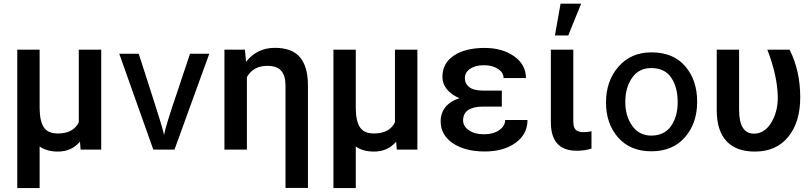

<svg xmlns="http://www.w3.org/2000/svg" viewBox="-20 -791 4293 1015"><path d="M189.5 -528.3H71.3V203.1H189.5V-16.6Q227.1 10.3 286.1 10.3Q357.9 10.3 402.8 -42L406.2 0H515.1V-528.3H396.5V-144.5Q367.7 -85.4 285.6 -85.4Q233.9 -85.4 212.2 -117.2Q190.4 -148.9 189.5 -217.8Z M790.5 0H902.3L1086.4 -506.8H984.4L913.1 -293Q856 -126 847.2 -77.1L843.3 -94.2Q839.4 -110.8 822.8 -164.8Q806.2 -218.8 782.2 -293L713.4 -506.8H610.4Z M1274.9 -528.3H1166.5V0H1285.2V-383.3Q1319.3 -442.9 1392.6 -442.9Q1443.4 -442.9 1466.3 -417.2Q1489.3 -391.6 1489.3 -337.9V202.6H1607.9V-346.2Q1606.4 -442.4 1564.2 -490.2Q1522 -538.1 1433.1 -538.1Q1338.9 -538.1 1280.8 -464.4Z M1860.8 -528.3H1742.7V203.1H1860.8V-16.6Q1898.4 10.3 1957.5 10.3Q2029.3 10.3 2074.2 -42L2077.6 0H2186.5V-528.3H2067.9V-144.5Q2039.1 -85.4 1957 -85.4Q1905.3 -85.4 1883.5 -117.2Q1861.8 -148.9 1860.8 -217.8Z M2309.6 -149.4Q2309.6 -77.1 2374 -33.7Q2438.5 9.8 2542.5 9.8Q2641.6 9.8 2705.1 -35.6Q2768.6 -81.1 2768.6 -156.7H2650.4Q2650.4 -124.5 2618.7 -102.8Q2586.9 -81.1 2539.1 -81.1Q2489.3 -81.1 2458.7 -102.3Q2428.2 -123.5 2428.2 -154.3Q2428.2 -226.1 2530.8 -227.5H2632.8V-312H2535.6Q2484.4 -312 2460.9 -330.3Q2437.5 -348.6 2437.5 -377.9Q2437.5 -408.7 2465.3 -427.5Q2493.2 -446.3 2539.1 -446.3Q2582.5 -446.3 2612.3 -427Q2642.1 -407.7 2642.1 -378.4H2760.3Q2760.3 -449.2 2698 -493.4Q2635.7 -537.6 2542.5 -537.6Q2439.9 -537.6 2379.4 -497.3Q2318.8 -457 2318.8 -383.8Q2318.8 -348.6 2342.5 -319.1Q2366.2 -289.6 2408.7 -272Q2360.8 -256.3 2335.2 -225.3Q2309.6 -194.3 2309.6 -149.4Z M3010.7 -528.3H2892.1V-145Q2892.1 5.9 3028.8 5.9Q3070.8 5.9 3106.9 -5.4V-97.2Q3085.9 -92.3 3065.4 -92.3Q3035.2 -92.3 3022.9 -105.5Q3010.7 -118.7 3010.7 -148.4ZM2943.4 -771.5 2913.6 -603.5H2983.9L3052.2 -771.5Z M3423.3 8.8Q3536.1 8.8 3600.8 -65.2Q3665.5 -139.2 3665.5 -253.2Q3665.5 -367.2 3602.5 -440.7Q3539.6 -514.2 3423.3 -514.2Q3315.4 -514.2 3249.5 -438.5Q3183.6 -362.8 3183.6 -249Q3183.6 -137.2 3247.6 -64.2Q3311.5 8.8 3423.3 8.8ZM3422.4 -431.2Q3494.1 -431.2 3528.3 -380.6Q3562.5 -330.1 3562.5 -251Q3562.5 -173.8 3526.9 -124Q3491.2 -74.2 3423.3 -74.2Q3359.4 -74.2 3322.5 -125.5Q3285.6 -176.8 3285.6 -252Q3285.6 -328.1 3321.5 -379.6Q3357.4 -431.2 3422.4 -431.2Z M3887.2 -528.3H3769V-205.6Q3769.5 -100.1 3820.6 -44.9Q3871.6 10.3 3970.7 10.3Q4083.5 10.3 4147 -67.6Q4210.4 -145.5 4210.4 -276.4Q4210.4 -416 4154.3 -528.3H4036.6Q4090.3 -389.2 4091.8 -276.4Q4091.8 -198.2 4056.4 -141.4Q4021 -84.5 3965.8 -84.5Q3887.2 -84.5 3887.2 -210.9Z"/></svg>

Font: FAU Chimera Medium
Style: Regular
Weight: 500
Version: Version 1.002;hotconv 1.0.117;makeotfexe 2.5.65602